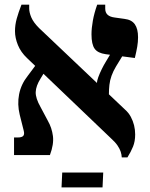

<svg xmlns="http://www.w3.org/2000/svg" viewBox="-20 -667 644 826"><path d="M503.8 10Q503.4 -1.3 499.4 -13.9Q495.4 -26.4 485.6 -41Q475.8 -55.6 455.8 -73.5L96.4 -417.1Q69.7 -442.2 57.1 -473.1Q44.5 -503.9 44.5 -533.1Q44.5 -559.7 51.9 -586.6Q59.3 -613.4 72.4 -647H105.6V-630.8Q105.6 -613.5 114.8 -591.9Q124 -570.3 148.5 -545.9L517.7 -195.7Q533.4 -181.9 542.7 -164.5Q552 -147.1 556.8 -128Q561.5 -108.9 561.5 -88.4Q561.5 -58.7 552.3 -36.2Q543.2 -13.8 528.3 10ZM40.4 0V-75.6H56.9Q74.1 -75.6 80.2 -82.6Q86.2 -89.7 81.8 -105.8L64.8 -173.6Q53.8 -218.5 62.2 -261.5Q70.6 -304.5 99.1 -340.4L148.9 -407.1L181.2 -373.1L154.8 -329.6Q134.5 -297.3 133.6 -270.9Q132.8 -244.5 154.4 -206.5L186.1 -146.9Q203.1 -117.2 207.7 -81.8Q212.2 -46.4 194.8 0ZM448.5 -260.4 396.8 -307.7Q396.8 -318.2 402.7 -334.6Q408.7 -351.1 417.7 -369.4Q426.7 -387.7 435.6 -402L480.1 -476.2L527.1 -459.6L479 -380.9Q466.9 -360.7 459.9 -341.1Q452.9 -321.6 450.7 -301.9Q448.5 -282.2 448.5 -260.4ZM560.1 -417.5 434.6 -433.9Q400.9 -438.5 387.3 -457.2Q373.6 -476 373.6 -519.4Q373.6 -545.1 379.4 -577.8Q385.2 -610.5 398.2 -647H432.7V-630Q432.7 -612.8 442.9 -603.5Q453 -594.3 472.4 -591.8L515.8 -585.7Q546.2 -582.2 560.1 -562.5Q573.9 -542.8 573.9 -506.8Q573.9 -486.4 570.4 -466Q566.9 -445.7 560.1 -417.5ZM244.7 139.3 247.7 75.3H424.1L421.1 139.3Z"/></svg>

Font: Noto Serif Hebrew
Style: Regular
Weight: 400
Designer: Monotype Design Team
Foundry: Monotype Imaging Inc.
Version: Version 2.003